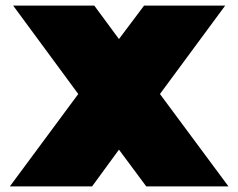

<svg xmlns="http://www.w3.org/2000/svg" viewBox="-20 -664 849 684"><path d="M15.1 0 258.8 -329.1 26.9 -644H315.9L403.8 -524.9L493.2 -644H782.2L549.8 -329.1L793.9 0H501L403.8 -130.9L308.1 0Z"/></svg>

Font: Kanit Black
Style: Regular
Weight: 900
Designer: Katatrad Team
Foundry: CadsonDemak
Version: Version 1.000;PS 001.000;hotconv 1.0.88;makeotf.lib2.5.64775